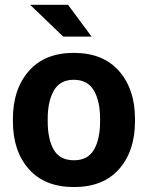

<svg xmlns="http://www.w3.org/2000/svg" viewBox="-20 -754 604 784"><path d="M32.7 -269Q32.7 -389.6 97.7 -463.9Q162.6 -538.1 281.2 -538.1Q400.9 -538.1 466.1 -463.9Q531.2 -389.6 531.2 -269V-258.8Q531.2 -137.2 466.3 -63.7Q401.4 9.8 282.2 9.8Q162.6 9.8 97.7 -63.7Q32.7 -137.2 32.7 -258.8ZM174.8 -258.8Q174.8 -185.1 199.7 -142.3Q224.6 -99.6 282.2 -99.6Q338.4 -99.6 363.5 -142.6Q388.7 -185.5 388.7 -258.8V-269Q388.7 -340.8 363.3 -384.5Q337.9 -428.2 281.2 -428.2Q225.1 -428.2 200 -384.3Q174.8 -340.3 174.8 -269ZM354 -604.5H238.3L103 -734.4H257.8Z"/></svg>

Font: Roboto Web
Style: Bold
Weight: 700
Designer: Google
Version: Version 1.200310; 2013